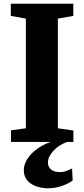

<svg xmlns="http://www.w3.org/2000/svg" viewBox="-20 -763 452 1032"><path d="M119 -73.5V-663L38 -677.5V-743H374V-677.5L291 -663V-73.5L374.5 -61.5V0H39V-62.5ZM237.5 249Q207 249 177 239.2Q147 229.5 127.5 207.8Q108 186 108 151Q108 123.5 125.2 94.5Q142.5 65.5 175.2 40.5Q208 15.5 254 -1L288 -5L342.5 -1Q308 12 284.8 31.2Q261.5 50.5 249.5 70.8Q237.5 91 237.5 109.5Q237.5 134 254.2 148Q271 162 301 162Q322.5 162 337.5 155.5Q352.5 149 367.5 142.5L370.5 207Q350 223.5 313 236.2Q276 249 237.5 249Z"/></svg>

Font: Merriweather 28pt Black
Style: Regular
Weight: 900
Version: Version 2.100